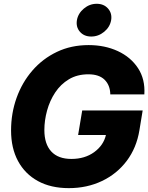

<svg xmlns="http://www.w3.org/2000/svg" viewBox="-20 -976 778 1008"><path d="M341.3 11.7Q247.1 11.7 179.2 -25.4Q111.3 -62.5 74.7 -130.4Q38.1 -198.2 38.1 -291Q38.1 -381.3 67.1 -462.4Q96.2 -543.5 150.1 -605.7Q204.1 -668 278.8 -703.6Q353.5 -739.3 445.3 -739.3Q530.3 -739.3 598.4 -707.8Q666.5 -676.3 704.6 -618.2Q742.7 -560.1 737.8 -480.5H559.1Q558.1 -528.8 529.1 -557.4Q500 -585.9 443.8 -585.9Q385.3 -585.9 341.8 -559.8Q298.3 -533.7 269.8 -490.5Q241.2 -447.3 227.1 -395.5Q212.9 -343.8 212.9 -293Q212.9 -220.2 249 -180.9Q285.2 -141.6 355 -141.6Q425.3 -141.6 474.4 -177.2Q523.4 -212.9 536.1 -267.1H390.1L411.6 -396H729L711.9 -292Q696.8 -199.7 645.3 -131.3Q593.8 -63 515.1 -25.6Q436.5 11.7 341.3 11.7ZM459 -784.2Q421.4 -784.2 399.7 -809.1Q377.9 -834 383.8 -870.1Q390.1 -905.8 420.2 -930.9Q450.2 -956.1 487.8 -956.1Q525.4 -956.1 547.4 -930.9Q569.3 -905.8 563.5 -870.1Q557.1 -834 526.9 -809.1Q496.6 -784.2 459 -784.2Z"/></svg>

Font: Inter Display ExtraBold
Style: Italic
Weight: 800
Italic angle: -9.39999°
Designer: Rasmus Andersson
Foundry: rsms
Version: Version 4.000;git-a52131595